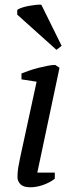

<svg xmlns="http://www.w3.org/2000/svg" viewBox="-20 -787 317 813"><path d="M71 -451V-476Q86 -482 105 -488.5Q124 -495 144 -500Q164 -505 182 -508.5Q200 -512 214 -512L232 -500L138 -56H212V-30Q191 -14 163 -4Q135 6 108 6Q79 6 66.5 -7Q54 -20 54 -37Q54 -57 57 -76Q60 -95 65 -118L135 -441ZM241 -593 219 -576 53 -725V-745Q59 -750 72.5 -754.5Q86 -759 102 -762Q118 -765 132.5 -766.5Q147 -768 155 -767Z"/></svg>

Font: PTSerifItalic
Style: Italic
Weight: 400
Italic angle: -12°
Designer: A.Korolkova, O.Umpeleva, V.Yefimov
Foundry: ParaType Ltd
Version: Version 1.000W OFL